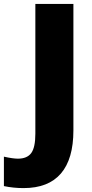

<svg xmlns="http://www.w3.org/2000/svg" viewBox="-99 -734 471 978"><path d="M-79.1 64Q-33.2 74.2 -7.8 74.2Q39.1 74.2 60.1 45.7Q81.1 17.1 81.1 -53.2V-713.9H274.9V-69.8Q274.9 75.7 211.2 149.9Q147.5 224.1 21 224.1Q-30.8 224.1 -79.1 213.9Z"/></svg>

Font: Open Sans Hebrew Extra Bold
Style: Regular
Weight: 800
Foundry: Ascender Corporation, Yanek Iontef
Version: Version 2.001;PS 002.001;hotconv 1.0.70;makeotf.lib2.5.58329